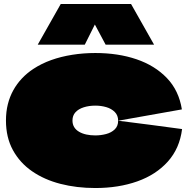

<svg xmlns="http://www.w3.org/2000/svg" viewBox="-20 -917 950 967"><path d="M460 30Q366 30 284.5 9Q203 -12 141.5 -54.5Q80 -97 45 -161Q10 -225 10 -310Q10 -354 19.5 -392Q29 -430 47 -462.5Q65 -495 90.5 -522Q116 -549 148 -570Q189 -597 238 -614.5Q287 -632 343.5 -641Q400 -650 460 -650Q575 -650 667.5 -618.5Q760 -587 820.5 -524Q881 -461 896 -366L575 -309Q575 -336 558 -353Q541 -370 515 -377.5Q489 -385 460 -385Q428 -385 401.5 -376.5Q375 -368 360 -351.5Q345 -335 345 -310Q345 -291 353.5 -277Q362 -263 378 -253.5Q394 -244 415 -239.5Q436 -235 460 -235Q488 -235 514.5 -242Q541 -249 558 -265.5Q575 -282 575 -309Q659 -299 736 -288.5Q813 -278 897 -267Q885 -170 825.5 -103.5Q766 -37 671.5 -3.5Q577 30 460 30ZM170 -692 286 -897H640L756 -692H512L450 -808H465L407 -692Z"/></svg>

Font: Climate Crisis
Style: Regular
Weight: 400
Version: Version 1.003